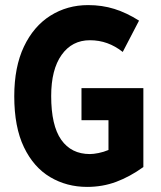

<svg xmlns="http://www.w3.org/2000/svg" viewBox="-20 -722 631 754"><path d="M36 -344Q36 -459 74 -539Q112 -619 178 -660.5Q244 -702 326 -702Q381 -702 429 -687Q477 -672 526 -641L462 -518Q433 -541 401 -552.5Q369 -564 333 -564Q263 -564 222 -506.5Q181 -449 181 -345Q181 -229 220.5 -173Q260 -117 333 -117Q347 -117 367 -121Q387 -125 406 -133V-250H300V-376H543V-66Q490 -28 436.5 -8Q383 12 322 12Q242 12 177 -26.5Q112 -65 74 -144Q36 -223 36 -344Z"/></svg>

Font: Radio Canada Condensed
Style: Bold
Weight: 700
Width: 3
Designer: Charles Daoud, Etienne Aubert Bonn, Alexandre Saumier Demers, Jacques Le Bailly
Foundry: Radio-Canada
Version: Version 2.104; ttfautohint (v1.8.4.7-5d5b);gftools[0.9.28.de